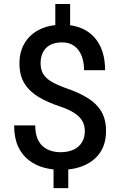

<svg xmlns="http://www.w3.org/2000/svg" viewBox="-20 -846 605 968"><path d="M284.7 10.3Q241.7 10.3 200.2 -1.2Q158.7 -12.7 125 -38.6Q91.3 -64.5 71.3 -107.4Q51.3 -150.4 51.3 -213.9H157.7Q157.7 -174.3 168.7 -147.9Q179.7 -121.6 198.2 -106.4Q216.8 -91.3 239.3 -85Q261.7 -78.6 284.7 -78.6Q324.2 -78.6 351.6 -91.8Q378.9 -105 393.3 -128.9Q407.7 -152.8 407.7 -184.6Q407.7 -212.9 395.5 -235.1Q383.3 -257.3 355.7 -275.6Q328.1 -293.9 281.7 -309.6Q219.2 -330.1 173.6 -357.7Q127.9 -385.3 103 -425.8Q78.1 -466.3 78.1 -525.9Q78.1 -585.9 105 -629.9Q131.8 -673.8 180.2 -697.5Q228.5 -721.2 293.9 -721.2Q360.8 -721.2 409.2 -694.6Q457.5 -668 483.6 -616.7Q509.8 -565.4 509.8 -492.2H403.8Q403.8 -555.2 375 -593.8Q346.2 -632.3 293 -632.3Q256.3 -632.3 232.2 -618.9Q208 -605.5 196.3 -581.8Q184.6 -558.1 184.6 -526.9Q184.6 -497.6 196.3 -475.8Q208 -454.1 236.1 -436.5Q264.2 -418.9 313 -401.4Q376.5 -379.9 421.4 -352.3Q466.3 -324.7 490.5 -284.7Q514.6 -244.6 514.6 -185.5Q514.6 -122.1 485.8 -78.6Q457 -35.2 405.5 -12.5Q354 10.3 284.7 10.3ZM250 102.5V-27.8H324.2V102.5ZM258.8 -678.2V-825.7H333.5V-678.2Z"/></svg>

Font: Heebo Medium
Style: Regular
Weight: 500
Designer: Oded Ezer
Foundry: Ezer Type House
Version: Version 3.100